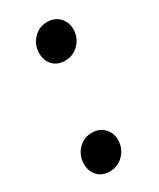

<svg xmlns="http://www.w3.org/2000/svg" viewBox="-138 -539 496 599"><g transform="rotate(-30 110.0 -239.0)"><path d="M16 -48Q16 -78 36 -99.5Q56 -121 86 -121Q113 -121 129.5 -103.5Q146 -86 146 -61Q146 -31 125.5 -9.5Q105 12 75 12Q48 12 32 -5Q16 -22 16 -48ZM68 -417Q68 -447 88 -468.5Q108 -490 138 -490Q165 -490 181.5 -472.5Q198 -455 198 -430Q198 -400 177.5 -378.5Q157 -357 127 -357Q100 -357 84 -374Q68 -391 68 -417Z"/></g></svg>

Font: Fira Sans Condensed
Style: Italic
Weight: 400
Width: 3
Italic angle: -8°
Designer: bBox Type GmbH & Carrois Corporate GbR & Edenspiekermann AG
Foundry: bBox Type GmbH & Carrois Corporate GbR & Edenspiekermann AG
Version: Version 4.301